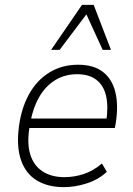

<svg xmlns="http://www.w3.org/2000/svg" viewBox="-20 -761 548 789"><path d="M243 8Q176 8 130.5 -20Q85 -48 66 -104Q47 -160 58 -242Q68 -318 100 -375Q132 -432 183.5 -463.5Q235 -495 301 -495Q365 -495 403 -465.5Q441 -436 454 -382.5Q467 -329 456 -257L452 -235H85L92 -274H436L416 -258Q426 -323 416 -366.5Q406 -410 376 -433Q346 -456 297 -456Q246 -456 206.5 -431.5Q167 -407 141.5 -363Q116 -319 105 -260L102 -243Q90 -174 104 -127.5Q118 -81 154.5 -57Q191 -33 245 -33Q284 -33 323 -45.5Q362 -58 399 -89L419 -55Q385 -23 337 -7.5Q289 8 243 8ZM190 -556 317 -741H365L436 -556H402L335 -702L225 -556Z"/></svg>

Font: Nunito Sans 10pt SemiCondensed ExtraLight
Style: Italic
Weight: 250
Width: 4
Italic angle: -9°
Designer: Vernon Adams
Foundry: Vernon Adams
Version: Version 3.101;gftools[0.9.27]